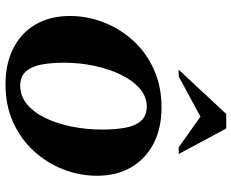

<svg xmlns="http://www.w3.org/2000/svg" viewBox="-94 -758 862 715"><g transform="rotate(90 337.5 -401.0)"><path d="M295 10Q217 10 159.5 -19.5Q102 -49 71 -103Q40 -157 40 -230Q40 -294 63.5 -355Q87 -416 131.5 -465Q176 -514 239 -542.5Q302 -571 380 -571Q458 -571 515 -541.5Q572 -512 603.5 -458Q635 -404 635 -331Q635 -266 611.5 -205.5Q588 -145 543.5 -96Q499 -47 436 -18.5Q373 10 295 10ZM300 -45Q338 -45 368.5 -70Q399 -95 420 -138.5Q441 -182 452 -237Q463 -292 463 -352Q463 -397 456.5 -434.5Q450 -472 431 -494Q412 -516 377 -516Q341 -516 311 -490.5Q281 -465 259.5 -421.5Q238 -378 226 -322.5Q214 -267 214 -208Q214 -163 220.5 -126Q227 -89 245.5 -67Q264 -45 300 -45ZM240 -635 405 -812H459L554 -635H529L415 -716L265 -635Z"/></g></svg>

Font: Spectral SC ExtraBold
Style: Italic
Weight: 800
Italic angle: -10°
Designer: Jean-Baptiste Levee
Foundry: Production Type
Version: Version 2.001